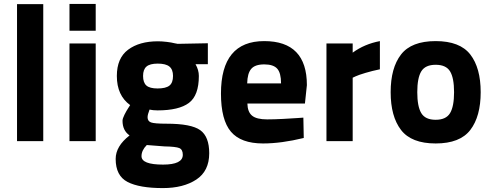

<svg xmlns="http://www.w3.org/2000/svg" viewBox="-20 -721 2511 981"><path d="M67 0V-700H201V0Z M335 0V-499H469V0ZM335 -564V-701H469V-564Z M812 240Q692 240 631.5 208.5Q571 177 571 91Q571 26 642 -29Q606 -54 606 -104Q606 -115 616 -135Q626 -155 636 -170L645 -184Q577 -233 577 -333Q577 -424 634.5 -467Q692 -510 787 -510Q807 -510 832 -507Q857 -504 872 -500L888 -497L1042 -500V-393H979Q996 -363 996 -333Q996 -233 945 -195Q894 -157 785 -157Q762 -157 744 -161Q734 -135 734 -122Q734 -102 751.5 -95.5Q769 -89 831 -89Q957 -89 1003 -56Q1049 -23 1049 62Q1049 153 983 196.5Q917 240 812 240ZM820 27 730 20Q703 47 703 77Q703 120 813 120Q914 120 914 70Q914 43 896 35.5Q878 28 820 27ZM785 -269Q827 -269 845.5 -283.5Q864 -298 864 -333Q864 -366 845.5 -381Q827 -396 786 -396Q746 -396 728.5 -381Q711 -366 711 -333Q711 -299 728 -284Q745 -269 785 -269Z M1345 -111Q1381 -111 1427.5 -113.5Q1474 -116 1502 -118L1530 -120L1532 -16Q1417 12 1324 12Q1211 12 1160 -48Q1109 -108 1109 -243Q1109 -511 1330 -511Q1548 -511 1548 -286L1538 -192H1244Q1245 -149 1268 -130Q1291 -111 1345 -111ZM1243 -295H1416Q1416 -348 1396.5 -370Q1377 -392 1330 -392Q1283 -392 1263.5 -369Q1244 -346 1243 -295Z M1648 0V-499H1782V-452Q1842 -496 1921 -511V-367Q1882 -359 1847 -348.5Q1812 -338 1797 -331L1782 -324V0Z M2029 -442.5Q2082 -511 2206 -511Q2330 -511 2383 -442.5Q2436 -374 2436 -250Q2436 -126 2383 -57Q2330 12 2206 12Q2082 12 2029 -57Q1976 -126 1976 -250Q1976 -374 2029 -442.5ZM2132.5 -143Q2153 -109 2206 -109Q2259 -109 2279.5 -143Q2300 -177 2300 -250Q2300 -323 2279.5 -356.5Q2259 -390 2206 -390Q2153 -390 2132.5 -356.5Q2112 -323 2112 -250Q2112 -177 2132.5 -143Z"/></svg>

Font: TitilliumText22L Xb
Style: Bold
Weight: 400
Designer: Campivisivi
Foundry: Campivisivi
Version: 1.000